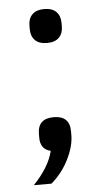

<svg xmlns="http://www.w3.org/2000/svg" viewBox="-50 -561 392 727"><g transform="rotate(-5 146.0 -197.5)"><path d="M85 -457V-470Q85 -497 100.5 -512.5Q116 -528 146 -528Q176 -528 191.5 -512.5Q207 -497 207 -470V-457Q207 -430 191.5 -414.5Q176 -399 146 -399Q116 -399 100.5 -414.5Q85 -430 85 -457ZM207 -58V-44Q207 -2 182.5 47.5Q158 97 116 133H49Q110 69 124 9Q85 0 85 -44V-58Q85 -117 146 -117Q207 -117 207 -58Z"/></g></svg>

Font: Aneliza
Style: Regular
Weight: 400
Designer: Mike Abbink, Paul van der Laan, Pieter van Rosmalen
Foundry: Bold Monday
Version: Version 3.0